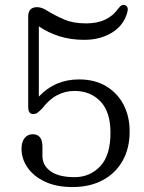

<svg xmlns="http://www.w3.org/2000/svg" viewBox="-20 -744 584 776"><path d="M67 -143Q67 -170.5 79.5 -186Q92 -201.5 112 -201.5Q151.5 -201.5 151.5 -151V-113.5Q151.5 -75.5 184.5 -51.8Q217.5 -28 281.5 -28Q343.5 -28 385 -72Q426.5 -116 426.5 -207Q426.5 -292 386 -334.2Q345.5 -376.5 281 -376.5Q243.5 -376.5 210.8 -359.2Q178 -342 150 -305Q140 -295 132.2 -289Q124.5 -283 114 -283Q94 -283 94 -312V-677.5Q94 -715 130 -715Q145.5 -715 163.5 -705Q203.5 -680.5 239.8 -665Q276 -649.5 328.5 -649.5Q374 -649.5 406.2 -665.2Q438.5 -681 458.5 -710Q473.5 -730 488 -722Q493 -719.5 495.5 -712.8Q498 -706 493.5 -690.5Q478.5 -640 431.5 -611.5Q384.5 -583 320 -583Q266.5 -583 220.8 -597.2Q175 -611.5 137 -637.5V-353.5Q201.5 -423 299.5 -423Q362.5 -423 408.2 -396Q454 -369 479 -321.5Q504 -274 504 -212.5Q504 -144 475.2 -93.5Q446.5 -43 394.5 -15.5Q342.5 12 273 12Q209 12 163 -9.2Q117 -30.5 92 -65.8Q67 -101 67 -143Z"/></svg>

Font: Fraunces 9pt SuperSoft Light
Style: Regular
Weight: 300
Version: Version 1.000;[b76b70a41]